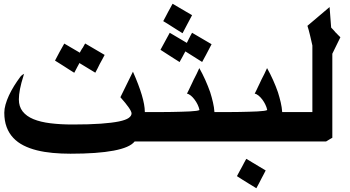

<svg xmlns="http://www.w3.org/2000/svg" viewBox="-20 -790 1866 1024"><path d="M538.1 -497.1Q532.2 -485.8 525.4 -473.1Q518.6 -460.4 512.2 -449.2Q506.8 -438 500.7 -425.8Q494.6 -413.6 488.3 -402.3L403.8 -453.6V-454.6Q402.3 -451.7 400.6 -448Q398.9 -444.3 396.5 -440.4Q394.5 -437 392.1 -432.4Q389.6 -427.7 388.2 -424.8Q386.2 -421.9 385.3 -419.4Q384.3 -417 382.3 -413.6Q380.9 -411.1 379.2 -407.7Q377.4 -404.3 376 -401.9Q361.8 -410.2 348.4 -419.2Q335 -428.2 320.8 -437Q309.1 -444.3 296.9 -452.1Q284.7 -460 273.4 -466.8Q285.2 -489.3 297.6 -512.7Q310.1 -536.1 322.8 -557.6L405.3 -509.3V-508.3Q407.2 -511.7 408.9 -515.4Q410.6 -519 413.1 -522.9Q415.5 -526.9 417.2 -529.8Q418.9 -532.7 421.4 -535.6V-535.2Q422.4 -536.6 423.1 -538.3Q423.8 -540 424.8 -541.5Q427.2 -545.4 429.4 -549.8Q431.6 -554.2 434.1 -558.1ZM807.1 -35.6H697.8V-35.2Q672.4 -2.9 586.2 13.4Q500 29.8 356 29.8Q306.6 29.8 261.5 25.6Q216.3 21.5 177 11.7Q137.7 2 105.7 -14.2Q73.7 -30.3 50.8 -54.7Q27.8 -79.1 15.4 -112.3Q2.9 -145.5 2.9 -189Q2.9 -209 9.5 -232.4Q16.1 -255.9 27.6 -280.8Q39.1 -305.7 54.9 -331.3Q70.8 -356.9 89.4 -381.8Q94.2 -387.2 100.1 -391.4Q106 -395.5 108.9 -396.5Q107.9 -395.5 107.4 -393.6Q106.4 -389.6 106 -388.7Q105.5 -388.2 105.5 -387.2Q105.5 -385.7 105 -384.8Q80.6 -308.6 80.6 -259.8Q80.6 -221.7 100.8 -195.8Q121.1 -169.9 158.4 -154.5Q195.8 -139.2 248.8 -132.6Q301.8 -126 366.7 -126Q457 -126 517.6 -130.4Q578.1 -134.8 614.5 -142.3Q650.9 -149.9 666.3 -160.9Q681.6 -171.9 681.6 -185.1Q681.6 -204.6 622.1 -271.5Q639.2 -306.6 655.5 -339.6Q671.9 -372.6 689 -407.7Q752 -265.6 752.4 -194.3V-192.4H807.1Z M1004.4 -709Q991.7 -685.1 979 -661.1Q966.3 -637.2 953.6 -612.8Q939.5 -621.6 925.8 -630.1Q912.1 -638.7 898.4 -647.5Q887.2 -654.8 874.8 -662.6Q862.3 -670.4 850.6 -677.2Q857.4 -689.9 864.3 -702.9Q871.1 -715.8 877.4 -728Q882.8 -738.3 888.9 -748.8Q895 -759.3 900.4 -770ZM1108.4 -554.2 1097.2 -532.7Q1087.4 -514.2 1078.1 -496.3Q1068.8 -478.5 1058.1 -459.5L969.2 -515.6V-516.6Q966.8 -512.7 964.1 -507.6Q961.4 -502.4 958.5 -497.1Q956.1 -492.7 953.6 -487.8Q951.2 -482.9 948.7 -479Q947.8 -476.6 946 -474.1Q944.3 -471.7 942.9 -468.8L938 -459Q922.4 -468.8 908 -478Q893.6 -487.3 878.9 -496.6Q868.2 -503.4 857.4 -510.5Q846.7 -517.6 835.9 -524.4Q841.3 -534.2 846.9 -544.7Q852.5 -555.2 857.9 -564.9Q871.6 -591.3 885.3 -615.2L976.1 -561.5V-560.5Q978 -564 980 -568.4Q981.9 -572.8 984.4 -577.1Q986.3 -581.1 987.8 -584.2Q989.3 -587.4 991.2 -590.3Q991.7 -591.3 991.9 -592Q992.2 -592.8 992.7 -593.8Q996.6 -600.6 999.3 -606Q1002 -611.3 1004.4 -615.2ZM1170.4 -35.6H783.7V-192.4H800.3Q820.3 -192.4 845.2 -192.4Q870.1 -192.4 896 -192.9Q921.9 -193.4 947 -194.1Q972.2 -194.8 992.4 -195.8Q1012.7 -196.8 1026.4 -198.7Q1040 -200.7 1043.5 -203.1V-205.1Q1041 -217.3 1034.2 -231.7Q1027.3 -246.1 1017.8 -258.8Q1008.3 -271.5 997.6 -280.3Q986.8 -289.1 977.1 -290.5Q981.9 -300.3 987.1 -310.5Q992.2 -320.8 996.1 -329.6Q1000 -337.9 1004.2 -346.4Q1008.3 -355 1012.7 -364.7Q1021 -380.4 1028.6 -395.8Q1036.1 -411.1 1043 -426.8Q1060.1 -396.5 1075 -363.3Q1089.8 -330.1 1101.1 -297.9Q1109.4 -271.5 1115.7 -244.4Q1122.1 -217.3 1123.5 -193.8V-192.4H1170.4Z M1397 119.1Q1391.6 129.4 1386 140.4Q1380.4 151.4 1375 161.1Q1368.7 173.8 1361.6 187.3Q1354.5 200.7 1347.2 213.9Q1328.6 202.6 1310.3 191.4Q1292 180.2 1273.4 168.5Q1266.6 164.1 1258.5 158.9Q1250.5 153.8 1243.7 149.4Q1250.5 136.7 1257.6 123.3Q1264.6 109.9 1271.5 98.1Q1276.4 88.9 1282.2 77.6Q1288.1 66.4 1293.5 57.1ZM1531.7 -35.6H1145V-192.4H1161.6Q1181.6 -192.4 1206.5 -192.4Q1231.4 -192.4 1257.3 -192.9Q1283.2 -193.4 1308.3 -194.1Q1333.5 -194.8 1353.8 -195.8Q1374 -196.8 1387.7 -198.7Q1401.4 -200.7 1404.8 -203.1V-205.1Q1402.3 -217.3 1395.5 -231.7Q1388.7 -246.1 1379.2 -258.8Q1369.6 -271.5 1358.9 -280.3Q1348.1 -289.1 1338.4 -290.5Q1343.3 -300.3 1348.4 -310.5Q1353.5 -320.8 1357.4 -329.6Q1361.3 -337.9 1365.5 -346.4Q1369.6 -355 1374 -364.7Q1382.3 -380.4 1389.9 -395.8Q1397.5 -411.1 1404.3 -426.8Q1421.4 -396.5 1436.3 -363.3Q1451.2 -330.1 1462.4 -297.9Q1470.7 -271.5 1477.1 -244.4Q1483.4 -217.3 1484.9 -193.8V-192.4H1531.7Z M1737.8 -752.4 1746.1 -643.1Q1747.6 -641.1 1750 -638.7Q1752.4 -636.2 1754.4 -634.3Q1758.3 -629.9 1762.5 -625.5Q1766.6 -621.1 1770.5 -615.7V-616.7Q1776.4 -610.4 1782.7 -603.8Q1789.1 -597.2 1795.4 -591.3L1752.4 -503.4V-55.2Q1747.1 -52.2 1742.4 -49.6Q1737.8 -46.9 1732.9 -43.9Q1730 -42 1726.3 -39.8Q1722.7 -37.6 1719.2 -35.6H1505.9V-192.4H1646V-547.4Q1643.6 -558.1 1640.4 -572Q1637.2 -585.9 1633.8 -600.6Q1630.4 -615.2 1626.7 -628.7Q1623 -642.1 1619.6 -652.3Z"/></svg>

Font: XB Khoramshahr
Style: Bold
Weight: 700
Designer: Behnam
Foundry: Irmug
Version: Version 8.005 2009